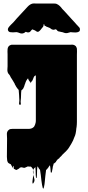

<svg xmlns="http://www.w3.org/2000/svg" viewBox="-20 -786 522 1141"><path d="M437 -93Q437 -77 437 -61.5Q437 -46 435 -30Q435 -28 434 -26Q431 13 422 29Q415 50 404 68Q398 79 390 91Q383 102 372 113Q372 114 371.5 114Q371 114 371 114Q367 118 362 122.5Q357 127 352 132Q352 134 350 134Q348 138 345 140.5Q342 143 337 148V147Q330 154 329 156Q327 157 325 159Q323 161 321 163Q318 166 314 172Q313 173 312.5 176Q312 179 310 178Q308 180 305 182.5Q302 185 302 185Q301 185 300.5 185.5Q300 186 299 186Q298 190 297 194.5Q296 199 294 204Q293 209 292.5 215Q292 221 290 227Q289 230 288.5 234.5Q288 239 285 240Q282 241 281.5 236.5Q281 232 281 229Q280 221 279.5 212.5Q279 204 277 196Q273 200 271 203Q271 203 269 207Q266 210 263.5 214Q261 218 258 221Q256 223 254 223Q251 241 249.5 259Q248 277 246 295Q245 302 244.5 308.5Q244 315 242 322Q241 325 240.5 328.5Q240 332 238 335Q237 336 234 331Q233 326 232 321.5Q231 317 230 313Q229 306 228 299.5Q227 293 226 286Q224 270 222.5 254.5Q221 239 218 224Q214 220 210.5 214.5Q207 209 205 204Q202 204 202 205Q200 221 200 237.5Q200 254 198 270Q198 271 196 271.5Q194 272 194 271Q192 254 192 238Q192 222 190 206Q190 207 188 209Q187 210 186.5 211Q186 212 184 213Q182 216 180 218.5Q178 221 177 224Q175 215 170 211Q169 209 167 207Q165 205 163 204H155Q149 204 145 203Q144 204 143 204Q142 204 141 205Q137 206 134 208Q131 210 127 211Q121 212 114.5 209.5Q108 207 103 209Q97 209 94 215Q90 217 85.5 220Q81 223 76 223Q86 223 79.5 224Q73 225 71 221Q70 221 64 218Q60 216 62 209.5Q64 203 61 200Q59 198 59 203.5Q59 209 57 211Q56 212 55 209.5Q54 207 53 206Q50 201 48 197.5Q46 194 44 190L39 188Q29 184 25.5 176.5Q22 169 22 159Q21 155 21 146L22 38Q22 27 21 13.5Q20 0 27 -9Q28 -10 29 -11Q30 -12 31 -13Q36 -18 41.5 -19Q47 -20 52 -20H149Q157 -20 164.5 -22Q172 -24 178 -29Q181 -31 183 -34Q185 -37 186 -40Q190 -47 192 -59Q192 -55 192.5 -61Q193 -67 193 -70V-333Q193 -341 193 -338.5Q193 -336 189 -337Q188 -336 187 -335Q186 -334 185 -334Q183 -332 181 -328Q178 -322 175 -313Q172 -304 166 -300Q165 -298 163.5 -294Q162 -290 162 -292Q161 -294 161 -296Q161 -298 160 -299Q156 -301 153.5 -305.5Q151 -310 149 -313Q148 -315 148 -317Q148 -319 146 -320L141 -314Q138 -310 136 -306Q134 -302 132 -297L129 -288Q128 -287 128 -286Q128 -285 127 -283Q124 -271 119 -262Q118 -259 114 -255Q114 -254 113.5 -254Q113 -254 113 -254Q112 -253 110.5 -252Q109 -251 107 -249Q105 -234 105 -218.5Q105 -203 103 -188Q102 -182 103.5 -172.5Q105 -163 99 -163Q92 -164 93.5 -173Q95 -182 95 -189Q94 -205 93.5 -220.5Q93 -236 91 -252L85 -258Q85 -259 84.5 -259Q84 -259 84 -260Q81 -263 79 -266.5Q77 -270 73 -276Q72 -278 71.5 -280Q71 -282 69 -283Q68 -286 67 -289Q66 -292 64 -294L57 -306Q54 -311 50.5 -316.5Q47 -322 43 -328Q42 -331 40.5 -334Q39 -337 37 -340Q36 -342 31 -347L30 -348L27 -354Q26 -355 26 -356Q23 -364 24 -374Q25 -384 25 -392V-464Q25 -471 24.5 -478.5Q24 -486 25 -493Q25 -501 30 -509L36 -515Q41 -518 43 -518.5Q45 -519 48 -520H398Q410 -522 419 -519Q426 -516 431 -511Q435 -505 437 -497Q438 -489 437.5 -479.5Q437 -470 437 -461ZM337 148Q336 151 330.5 156Q325 161 329 156Q331 154 333 152Q335 150 337 148ZM178 253Q177 245 176 238Q175 231 177 224Q180 236 178 253ZM173 303Q172 292 174.5 279Q177 266 178 253Q182 266 184.5 279Q187 292 177 304Q177 305 175 304.5Q173 304 173 303ZM455 -610Q455 -600 447 -597Q440 -593 428 -593Q416 -593 408 -594Q406 -594 404 -594.5Q402 -595 400 -595Q393 -594 387 -591.5Q381 -589 373 -589Q366 -589 359 -592Q352 -595 344 -596Q339 -598 333 -598.5Q327 -599 322 -602Q321 -604 318.5 -607Q316 -610 311 -612Q307 -612 301 -609Q293 -609 287 -612Q283 -614 280 -617Q277 -620 273 -621Q269 -623 264.5 -624.5Q260 -626 255 -628Q253 -631 248 -632Q245 -632 245 -633Q244 -635 243.5 -639Q243 -643 241 -642Q238 -641 238.5 -636.5Q239 -632 237 -629Q236 -626 230 -620Q226 -615 221 -608.5Q216 -602 209 -598Q202 -595 195 -600.5Q188 -606 181 -608Q173 -612 172 -611.5Q171 -611 167 -607Q164 -603 161 -599.5Q158 -596 153 -594Q147 -593 141 -594L134 -597Q133 -597 132.5 -596.5Q132 -596 132 -596Q129 -595 125 -591Q122 -590 119 -588.5Q116 -587 113 -587Q104 -586 95.5 -590Q87 -594 78 -595Q74 -595 70.5 -594.5Q67 -594 62 -594Q61 -594 52 -594Q43 -594 39 -595Q38 -595 38 -595.5Q38 -596 37 -596Q29 -599 27 -608Q26 -613 29 -620Q32 -625 36.5 -630Q41 -635 45 -639L62 -656L81 -678Q98 -695 114 -713.5Q130 -732 144 -746Q159 -762 175 -765Q180 -766 184.5 -765.5Q189 -765 193 -765H302Q305 -765 308 -764.5Q311 -764 313 -764L318 -762Q327 -758 335 -750.5Q343 -743 350 -733Q357 -726 364.5 -718Q372 -710 379 -702L408 -670Q413 -665 421.5 -655.5Q430 -646 437 -638Q437 -638 441 -634Q443 -631 446 -628.5Q449 -626 451 -623Q454 -620 454.5 -616.5Q455 -613 455 -611Z"/></svg>

Font: Rubik Wet Paint
Style: Regular
Weight: 400
Designer: Hubert and Fischer, NaN
Foundry: Hubert and Fischer, NaN
Version: Version 2.200